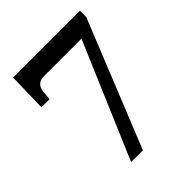

<svg xmlns="http://www.w3.org/2000/svg" viewBox="-199 -835 957 957"><g transform="rotate(-45 279.5 -357.0)"><path d="M170 0 430 -610H167Q140 -610 126 -597Q112 -584 109 -559L104 -509H47L52 -714H523V-669L253 0Z"/></g></svg>

Font: Noto Serif Bengali ExtraBold
Style: Regular
Weight: 800
Designer: Juan Bruce, Universal Thirst, Indian Type Foundry and the Monotype Design Team.
Foundry: Monotype Imaging Inc.
Version: Version 2.003